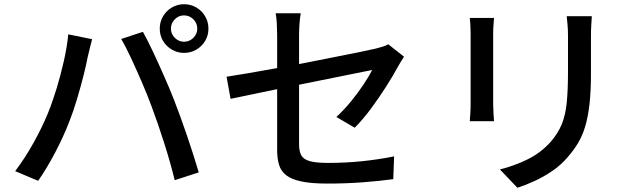

<svg xmlns="http://www.w3.org/2000/svg" viewBox="-20 -843 3040 911"><path d="M791 -707Q791 -682 809.5 -663.5Q828 -645 853 -645Q879 -645 897.5 -663.5Q916 -682 916 -707Q916 -733 897.5 -751.5Q879 -770 853 -770Q828 -770 809.5 -751.5Q791 -733 791 -707ZM738 -707Q738 -739 753.5 -765.5Q769 -792 795.5 -807.5Q822 -823 853 -823Q885 -823 911.5 -807.5Q938 -792 953.5 -765.5Q969 -739 969 -707Q969 -675 953.5 -649Q938 -623 911.5 -607.5Q885 -592 853 -592Q822 -592 795.5 -607.5Q769 -623 753.5 -649Q738 -675 738 -707ZM207 -305Q229 -359 248.5 -423Q268 -487 283 -553.5Q298 -620 304 -680L417 -657Q412 -638 406 -613.5Q400 -589 396 -572Q390 -539 376.5 -485.5Q363 -432 345.5 -373Q328 -314 308 -264Q281 -194 241.5 -119Q202 -44 161 15L52 -31Q99 -93 140 -167Q181 -241 207 -305ZM700 -336Q681 -388 655 -448.5Q629 -509 603 -565Q577 -621 555 -658L658 -692Q679 -655 705.5 -598.5Q732 -542 758.5 -482Q785 -422 805 -371Q819 -335 835.5 -290Q852 -245 868 -197.5Q884 -150 898.5 -105Q913 -60 923 -25L809 12Q789 -70 759.5 -163Q730 -256 700 -336Z M1897 -574Q1891 -565 1883 -552Q1875 -539 1869 -528Q1847 -487 1813 -433.5Q1779 -380 1740.5 -328Q1702 -276 1663 -237L1576 -288Q1612 -321 1645.5 -362Q1679 -403 1705.5 -443Q1732 -483 1746 -511L1399 -441V-158Q1399 -125 1409.5 -106Q1420 -87 1449.5 -78.5Q1479 -70 1536 -70Q1619 -70 1697 -78Q1775 -86 1850 -101L1846 7Q1781 16 1701.5 22Q1622 28 1534 28Q1457 28 1410 18Q1363 8 1338 -11.5Q1313 -31 1304 -61Q1295 -91 1295 -131V-420L1074 -374L1055 -479Q1090 -484 1154 -495Q1218 -506 1295 -520V-678Q1295 -702 1293.5 -730Q1292 -758 1288 -780H1407Q1403 -758 1401 -729.5Q1399 -701 1399 -678V-539Q1479 -555 1553.5 -569.5Q1628 -584 1684 -595.5Q1740 -607 1761 -612Q1780 -617 1795.5 -621.5Q1811 -626 1822 -633Z M2788 -766Q2787 -747 2785.5 -724Q2784 -701 2784 -674Q2784 -652 2784 -618Q2784 -584 2784 -551Q2784 -518 2784 -496Q2784 -410 2777 -348.5Q2770 -287 2756.5 -242.5Q2743 -198 2722.5 -164Q2702 -130 2674 -98Q2642 -60 2600 -31.5Q2558 -3 2515 16.5Q2472 36 2435 48L2352 -39Q2423 -57 2484.5 -87.5Q2546 -118 2592 -169Q2627 -209 2645 -252.5Q2663 -296 2669 -355.5Q2675 -415 2675 -502Q2675 -524 2675 -557Q2675 -590 2675 -622.5Q2675 -655 2675 -674Q2675 -701 2673 -724Q2671 -747 2669 -766ZM2324 -758Q2323 -742 2321.5 -723.5Q2320 -705 2320 -684Q2320 -673 2320 -640.5Q2320 -608 2320 -564.5Q2320 -521 2320 -477Q2320 -433 2320 -398Q2320 -363 2320 -349Q2320 -330 2321.5 -306.5Q2323 -283 2324 -268H2209Q2210 -281 2211.5 -304Q2213 -327 2213 -349Q2213 -364 2213 -398.5Q2213 -433 2213 -477.5Q2213 -522 2213 -565Q2213 -608 2213 -640.5Q2213 -673 2213 -684Q2213 -698 2212 -720Q2211 -742 2209 -758Z"/></svg>

Font: Source Han Sans Medium
Style: Regular
Weight: 500
Designer: Ryoko NISHIZUKA Ë•øÂ°öÊ∂ºÂ≠ê (kana, bopomofo & ideographs); Paul D. Hunt (Latin, Greek & Cyrillic); Sandoll Communicatio
Foundry: Adobe
Version: Version 2.004;hotconv 1.0.118;makeotfexe 2.5.65603